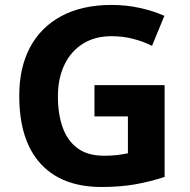

<svg xmlns="http://www.w3.org/2000/svg" viewBox="-20 -744 764 774"><path d="M495.6 -274.9H360.8V-400.9H643.6V-30.8Q587.4 -12.2 526.6 -1.2Q465.8 9.8 389.6 9.8Q229.5 9.8 143.6 -84.2Q57.6 -178.2 57.6 -357.9Q57.6 -470.7 100.6 -552.2Q143.6 -633.8 227.1 -679Q310.5 -724.1 430.7 -724.1Q487.8 -724.1 542.7 -712.2Q597.7 -700.2 642.6 -680.2L592.8 -559.1Q559.6 -576.2 517.6 -587.2Q475.6 -598.1 429.7 -598.1Q363.3 -598.1 315.4 -568.4Q266.6 -538.6 240 -483.4Q213.4 -428.2 213.4 -355Q213.4 -285.2 232.4 -231Q251.5 -176.8 292.5 -146.5Q333.5 -116.2 399.4 -116.2Q431.6 -116.2 453.6 -119.1Q475.6 -122.1 495.6 -126Z"/></svg>

Font: Nokora
Style: Bold
Weight: 700
Designer: Danh Hong
Version: Version 8.000; ttfautohint (v1.8.3)